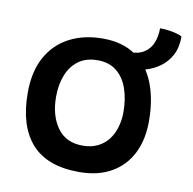

<svg xmlns="http://www.w3.org/2000/svg" viewBox="-73 -689 782 776"><g transform="rotate(10 318.0 -300.5)"><path d="M300.5 14Q169 14 105 -58Q41 -130 41 -266Q41 -353.5 74 -413Q107 -472.5 166 -503.2Q225 -534 303 -534Q384.5 -534 438 -496.2Q491.5 -458.5 517.5 -391.8Q543.5 -325 543.5 -236.5Q543.5 -160.5 515 -104.2Q486.5 -48 432 -17Q377.5 14 300.5 14ZM296 -93.5Q332 -93.5 358.5 -106.8Q385 -120 402 -142.8Q419 -165.5 427.2 -194.5Q435.5 -223.5 435.5 -255Q435.5 -310 420.2 -352.8Q405 -395.5 374.2 -419.8Q343.5 -444 297 -444Q249.5 -444 218.2 -420.8Q187 -397.5 171.8 -358.2Q156.5 -319 156.5 -270Q156.5 -192.5 192 -143Q227.5 -93.5 296 -93.5ZM430.5 -431.5 413 -498Q454.5 -498 478.2 -513.8Q502 -529.5 512.2 -556Q522.5 -582.5 522.5 -615Q541.5 -615 560.5 -612.2Q579.5 -609.5 594 -605.2Q608.5 -601 613.5 -596.5Q613.5 -552 597 -520.8Q580.5 -489.5 553.2 -469.8Q526 -450 493.8 -440.8Q461.5 -431.5 430.5 -431.5Z"/></g></svg>

Font: Grandstander Thin Medium
Style: Regular
Weight: 500
Version: Version 1.200